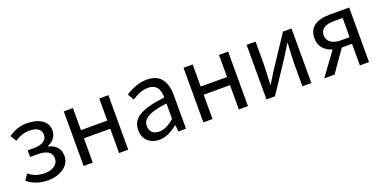

<svg xmlns="http://www.w3.org/2000/svg" viewBox="-17 -1170 3568 1796"><g transform="rotate(-20 1767.5 -272.0)"><path d="M247 13Q126 13 41 -56L81 -115Q146 -60 239 -60Q297 -60 335.5 -86.5Q374 -113 374 -157Q374 -250 235 -250H160V-316H222Q286 -316 319.5 -338.5Q353 -361 353 -401.5Q353 -442 322.5 -463Q292 -484 240 -484Q160 -484 92 -436L54 -496Q140 -557 234.5 -557Q329 -557 385.5 -519Q442 -481 442 -411Q442 -371 418 -338.5Q394 -306 352 -290V-285Q466 -256 466 -150Q466 -77 402 -32Q338 13 247 13Z M602 0V-543H693V-323H955V-543H1046V0H955V-242H693V0Z M1355 13Q1285 13 1240.5 -28Q1196 -69 1196 -141Q1196 -229 1275.5 -276.5Q1355 -324 1530 -344Q1530 -481 1418 -481Q1341 -481 1255 -423L1219 -486Q1330 -557 1429.5 -557Q1529 -557 1575 -498Q1621 -439 1621 -334V0H1546L1538 -65H1535Q1441 13 1355 13ZM1381 -60Q1449 -60 1530 -132V-284Q1397 -268 1341 -235Q1285 -202 1285 -152Q1285 -60 1381 -60Z M1794 0V-543H1885V-323H2147V-543H2238V0H2147V-242H1885V0Z M2422 0V-543H2511V-316Q2511 -275 2507 -208Q2503 -141 2502 -116H2506Q2542 -172 2578 -232L2784 -543H2869V0H2780V-227Q2780 -268 2789 -428H2785Q2727 -334 2713 -311L2507 0Z M3352 0V-215H3250L3100 0H2997L3163 -227Q3107 -244 3073 -282.5Q3039 -321 3039 -382Q3039 -543 3252 -543H3443V0ZM3267 -281H3352V-472H3267Q3130 -472 3130 -380Q3130 -333 3166 -307Q3202 -281 3267 -281Z"/></g></svg>

Font: Swei Fan Sans CJK TC
Style: Regular
Weight: 400
Version: Version 2.130